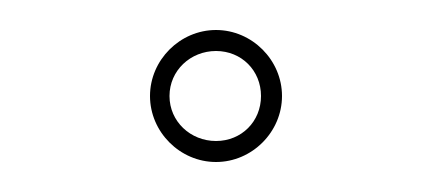

<svg xmlns="http://www.w3.org/2000/svg" viewBox="-20 -69 288 128"><path d="M124 -35C141 -35 154 -22 154 -5C154 12 141 25 124 25C107 25 93 12 93 -5C93 -22 107 -35 124 -35ZM124 39C148 39 168 19 168 -5C168 -29 148 -49 124 -49C100 -49 80 -29 80 -5C80 19 100 39 124 39Z"/></svg>

Font: Platiipus Light
Style: Light
Weight: 400
Version: Version 001.000